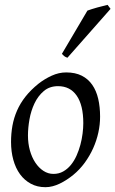

<svg xmlns="http://www.w3.org/2000/svg" viewBox="-20 -758 479 798"><path d="M326.2 -246.1Q326.2 -320.8 298.8 -360.4Q271.5 -399.9 221.2 -399.9Q186 -399.9 162.1 -379.6Q138.2 -359.4 123.5 -328.6Q108.9 -297.9 102.5 -262Q96.2 -226.1 96.2 -194.8Q96.2 -162.1 104.2 -133.1Q112.3 -104 126.7 -82.3Q141.1 -60.5 160.4 -47.9Q179.7 -35.2 202.1 -35.2Q224.6 -35.2 242.4 -45.2Q260.3 -55.2 274.2 -72Q288.1 -88.9 297.9 -110.6Q307.6 -132.3 314 -155.8Q320.3 -179.2 323.2 -202.6Q326.2 -226.1 326.2 -246.1ZM396 -272.9Q396 -240.2 388.7 -206.8Q381.3 -173.3 367.2 -141.8Q353 -110.4 332.3 -81.8Q311.5 -53.2 284.2 -30.8Q271.5 -20.5 257.3 -11.2Q243.2 -2 228.5 5.1Q213.9 12.2 198.7 16.1Q183.6 20 168.9 20Q134.8 20 108.2 5.6Q81.5 -8.8 63.2 -33.9Q44.9 -59.1 35.4 -93.5Q25.9 -127.9 25.9 -168Q25.9 -203.1 31.7 -235.6Q37.6 -268.1 50.8 -298.3Q64 -328.6 85.9 -356.4Q107.9 -384.3 140.1 -410.2Q165 -429.7 194.8 -443.4Q224.6 -457 254.9 -457Q293 -457 319.8 -443.4Q346.7 -429.7 363.5 -405.3Q380.4 -380.9 388.2 -347.2Q396 -313.5 396 -272.9ZM260.3 -518.1Q252.9 -520.5 248.8 -523.4Q244.6 -526.4 237.3 -534.2L343.3 -713.9Q351.1 -716.8 361.8 -720.2Q372.6 -723.6 384 -726.8Q395.5 -730 407 -732.7Q418.5 -735.4 427.2 -737.8L439.5 -721.2Z"/></svg>

Font: GentiumAlt
Style: Italic
Weight: 400
Italic angle: -7°
Designer: J. Victor Gaultney
Version: Version 1.02; 2005; OFL release